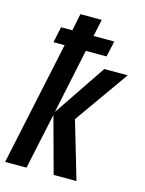

<svg xmlns="http://www.w3.org/2000/svg" viewBox="-119 -832 682 902"><g transform="rotate(15 221.5 -381.0)"><path d="M-4 0 124 -602H70L86 -679H141L158 -762H262L244 -679H345L328 -602H227L161 -287L333 -542H447L261 -279L343 0H232L158 -272L100 0Z"/></g></svg>

Font: Noto Sans ExtraCondensed SemiBold
Style: Italic
Weight: 600
Width: 2
Italic angle: -12°
Designer: Monotype Design Team
Foundry: Monotype Imaging Inc.
Version: Version 2.013; ttfautohint (v1.8.4.7-5d5b)